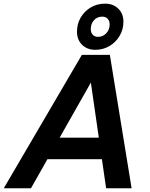

<svg xmlns="http://www.w3.org/2000/svg" viewBox="-44 -1009 802 1029"><path d="M148.5 -155.8 173.1 -271.2H575.4L550.8 -155.8ZM-23.8 0 394.8 -715H544.8L661.3 0H524.7L435.5 -618H472.2L122 0ZM519.2 -989.4Q562.9 -989.4 590.2 -962.3Q617.5 -935.3 617.5 -892.5Q617.5 -851.2 597.2 -816.8Q576.8 -782.4 542.6 -762.2Q508.5 -742 466.5 -742Q423.4 -742 396 -769Q368.6 -796.1 368.6 -838.8Q368.6 -881.3 388.8 -915.5Q409 -949.6 442.9 -969.5Q476.8 -989.4 519.2 -989.4ZM504.3 -919.8Q476.9 -919.8 459.7 -900.8Q442.5 -881.8 442.5 -853Q442.5 -833.9 453.1 -822.7Q463.8 -811.5 481.5 -811.5Q507.5 -811.5 525.6 -830.8Q543.7 -850 543.7 -878.4Q543.7 -897.2 532.9 -908.5Q522.1 -919.8 504.3 -919.8Z"/></svg>

Font: Wix Madefor Text
Style: Italic
Weight: 400
Italic angle: -12°
Designer: Dalton Maag Ltd
Foundry: Dalton Maag Ltd
Version: Version 3.100